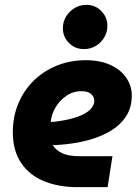

<svg xmlns="http://www.w3.org/2000/svg" viewBox="-20 -774 578 794"><path d="M301 0Q223 0 162.5 -24.5Q102 -49 67.5 -100Q33 -151 33 -227Q33 -292 56 -346.5Q79 -401 120 -441Q161 -481 216 -503Q271 -525 335 -525Q394 -525 436.5 -505.5Q479 -486 502 -452.5Q525 -419 525 -379Q525 -329 501 -292.5Q477 -256 435.5 -231.5Q394 -207 339.5 -193Q285 -179 224 -175Q216 -174 210 -174Q204 -174 198 -175Q210 -153 237 -140.5Q264 -128 308 -128H445L425 0ZM190 -270Q192 -270 194.5 -270Q197 -270 201 -270Q252 -276 285 -286Q318 -296 336.5 -308Q355 -320 362.5 -333Q370 -346 370 -357Q370 -373 357 -385Q344 -397 317 -397Q282 -397 254 -377.5Q226 -358 209.5 -329.5Q193 -301 190 -273Q190 -272 190 -271.5Q190 -271 190 -270ZM327 -571Q290 -571 265 -596.5Q240 -622 240 -657Q240 -684 253.5 -706Q267 -728 289 -741Q311 -754 337 -754Q374 -754 399 -728.5Q424 -703 424 -667Q424 -641 411 -619Q398 -597 376 -584Q354 -571 327 -571Z"/></svg>

Font: MuseoModerno
Style: Bold Italic
Weight: 700
Italic angle: -9°
Designer: Pablo Cosgaya, Héctor Gatti, Marcela Romero, and the Authors of The MuseoModerno Project.
Foundry: Omnibus-Type Team
Version: Version 1.003